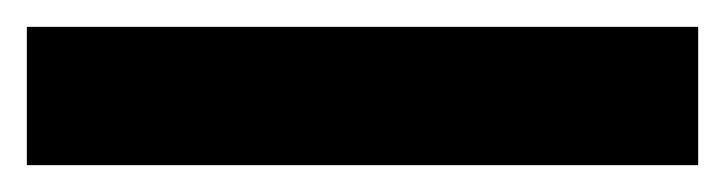

<svg xmlns="http://www.w3.org/2000/svg" viewBox="-20 -20 540 143"><path d="M500 103V0H0V103Z"/></svg>

Font: Montserrat-Alt1 ExtBd
Style: Regular
Weight: 800
Designer: Differentunic
Foundry: Differentunic
Version: Version 7.222